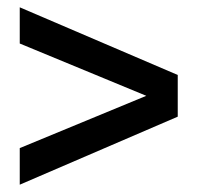

<svg xmlns="http://www.w3.org/2000/svg" viewBox="-20 -593 541 525"><path d="M34 -88V-188L380 -331L34 -474V-573L466 -388V-274Z"/></svg>

Font: TypoPRO Montserrat Alternates
Style: Regular
Weight: 500
Designer: Julieta Ulanovsky
Foundry: Julieta Ulanovsky
Version: Version 6.001